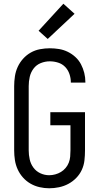

<svg xmlns="http://www.w3.org/2000/svg" viewBox="-20 -1002 540 1030"><path d="M244 8Q218 8 192 2Q166 -4 143.5 -17Q121 -30 103.5 -49.5Q86 -69 75 -93Q64 -117 60 -143Q56 -169 56 -195V-540Q56 -566 60 -592.5Q64 -619 75 -643Q86 -667 104 -687Q122 -707 145 -720Q168 -733 194.5 -738Q221 -743 247 -743Q272 -743 296.5 -739Q321 -735 343.5 -724Q366 -713 384.5 -696Q403 -679 414.5 -657Q426 -635 432 -611Q438 -587 438 -562Q438 -561 438 -560.5Q438 -560 438 -559H360Q360 -559 360 -559.5Q360 -560 360 -561Q360 -583 352.5 -605Q345 -627 329.5 -643Q314 -659 292 -666Q270 -673 247 -673Q222 -673 198.5 -663.5Q175 -654 160 -634Q145 -614 139.5 -589.5Q134 -565 134 -540V-195Q134 -171 139.5 -146.5Q145 -122 159.5 -102.5Q174 -83 196.5 -72.5Q219 -62 244 -62Q260 -62 276.5 -66.5Q293 -71 307 -79.5Q321 -88 332 -101Q343 -114 349 -129.5Q355 -145 356.5 -161.5Q358 -178 358 -195V-330H250V-400H436V-195Q436 -168 433 -141.5Q430 -115 419 -91Q408 -67 389 -47.5Q370 -28 346.5 -15.5Q323 -3 296.5 2.5Q270 8 244 8ZM236 -793 187 -837 320 -982 380 -928Z"/></svg>

Font: Zed Mono
Style: Regular
Weight: 400
Monospace: yes
Designer: Belleve Invis
Foundry: Belleve Invis
Version: Version 1.0.0; ttfautohint (v1.8.4)